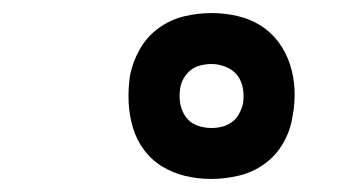

<svg xmlns="http://www.w3.org/2000/svg" viewBox="-20 -812 540 294"><path d="M304 -538Q283 -538 264 -542.5Q245 -547 228.5 -557Q212 -567 200.5 -582.5Q189 -598 183.5 -616.5Q178 -635 177 -655Q176 -675 179 -696Q183 -717 194 -736.5Q205 -756 223 -769Q241 -782 262 -787Q283 -792 304 -792Q324 -792 343.5 -787.5Q363 -783 379 -773Q395 -763 406.5 -747.5Q418 -732 424 -713.5Q430 -695 431 -675Q432 -655 428 -634Q425 -613 414 -593.5Q403 -574 385 -561Q367 -548 345.5 -543Q324 -538 304 -538ZM304 -616Q312 -616 320 -618Q328 -620 335 -625Q342 -630 346 -637.5Q350 -645 352 -653Q354 -665 352 -676.5Q350 -688 343.5 -696.5Q337 -705 326 -709.5Q315 -714 304 -714Q296 -714 287.5 -712Q279 -710 272.5 -705Q266 -700 261.5 -692.5Q257 -685 256 -677Q254 -665 256 -653.5Q258 -642 264.5 -633Q271 -624 281.5 -620Q292 -616 304 -616Z"/></svg>

Font: Iosevka Curly Oblique
Style: Bold
Weight: 700
Italic angle: -9°
Monospace: yes
Designer: Belleve Invis
Foundry: Belleve Invis
Version: Version 11.1.0; ttfautohint (v1.8.3)